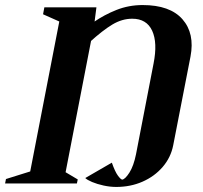

<svg xmlns="http://www.w3.org/2000/svg" viewBox="-67 -731 812 767"><path d="M546.4 -477Q563 -560.6 540.8 -608.4Q518.6 -656.2 461.2 -656.2Q420.6 -656.2 382 -633.1Q343.4 -610 291 -562.4L298.4 -576L193.6 -35.6L187.6 -47.4L243.6 -14.2L240.2 1.8H-46.6L-43.2 -15.8L62.2 -48.8L52 -37.4L171.4 -653L177.8 -641.6L105 -674L110.2 -701.8H318.2L310 -638L306.6 -642.2Q349.4 -672 398.5 -691.4Q447.6 -710.8 502.8 -710.8Q612 -710.8 661.8 -654.2Q711.6 -597.6 694 -505L625 -151Q615.4 -101.8 582.8 -64Q550.2 -26.2 502.2 -5.2Q454.2 15.8 397.6 15.8Q372.4 15.8 346.5 10.1Q320.6 4.4 300.9 -3.9Q281.2 -12.2 273.6 -19.8L379.8 -81.2Q392.4 -45.4 403.6 -30Q414.8 -14.6 421.2 -13.4Q433.2 -15.2 450 -41.5Q466.8 -67.8 476.4 -115Z"/></svg>

Font: Wittgenstein
Style: Italic
Weight: 400
Italic angle: -11°
Designer: Jörg Drees
Foundry: Jörg Drees
Version: Version 1.500